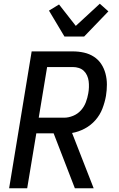

<svg xmlns="http://www.w3.org/2000/svg" viewBox="-20 -1011 640 1031"><path d="M382 0 268 -295H175L126 0H29L150 -735H371Q402 -735 431 -728.5Q460 -722 484 -706.5Q508 -691 523.5 -667.5Q539 -644 546.5 -615.5Q554 -587 554 -557Q554 -527 549 -496Q543 -462 530 -428Q517 -394 492.5 -366Q468 -338 435 -320.5Q402 -303 367 -297L483 0ZM188 -379H324Q348 -379 372.5 -389Q397 -399 414.5 -418.5Q432 -438 441 -462Q450 -486 454 -510Q457 -526 457.5 -543Q458 -560 456 -575.5Q454 -591 447.5 -605.5Q441 -620 430 -630.5Q419 -641 403.5 -646Q388 -651 371 -651H233ZM326 -815 243 -954 297 -987 387 -872 516 -991 562 -950 432 -815Z"/></svg>

Font: Iosevka Aile Medium Oblique
Style: Regular
Weight: 500
Italic angle: -9°
Designer: Belleve Invis
Foundry: Belleve Invis
Version: Version 31.1.0; ttfautohint (v1.8.4)